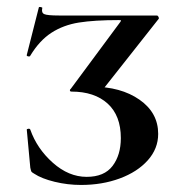

<svg xmlns="http://www.w3.org/2000/svg" viewBox="-20 -513 518 545"><path d="M77 -20Q70 -24 69 -26Q68 -28 66 -37L56 -145Q56 -147 60.5 -147.5Q65 -148 66 -145Q85 -91 130 -51Q175 -11 226 -11Q276 -11 299.5 -42Q323 -73 323 -121Q323 -185 285.5 -219Q248 -253 183 -253Q179 -253 178.5 -256Q178 -259 181 -261L321 -450Q324 -454 323.5 -455Q323 -456 317 -456Q248 -456 204 -449Q160 -442 126 -420Q92 -398 66 -355Q65 -352 60 -353Q55 -354 56 -357L90 -491Q90 -494 95.5 -493Q101 -492 100 -490Q97 -477 105.5 -473Q114 -469 147 -469H425Q428 -469 430 -465Q432 -461 430 -459L269 -255L241 -267Q323 -267 376 -230Q429 -193 429 -133Q429 -91 399.5 -58Q370 -25 320 -6.5Q270 12 210 12Q172 12 135 3Q98 -6 77 -20Z"/></svg>

Font: Cormorant SC SemiBold
Style: Regular
Weight: 600
Designer: Christian Thalmann (Catharsis Fonts)
Foundry: Catharsis Fonts
Version: Version 4.000